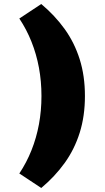

<svg xmlns="http://www.w3.org/2000/svg" viewBox="-20 -739 522 954"><path d="M185 195 76 123Q112 69 136.5 7.5Q161 -54 173.5 -121.5Q186 -189 186 -262Q186 -335 173.5 -402.5Q161 -470 136.5 -531.5Q112 -593 76 -647L185 -719Q253 -662 301.5 -594.5Q350 -527 376 -444.5Q402 -362 402 -262Q402 -162 376 -79.5Q350 3 301.5 70.5Q253 138 185 195Z"/></svg>

Font: REM Black
Style: Regular
Weight: 900
Designer: Octavio Pardo
Foundry: Ashler Design
Version: Version 1.005;gftools[0.9.28]